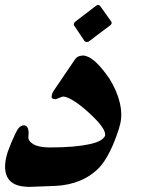

<svg xmlns="http://www.w3.org/2000/svg" viewBox="-70 -793 579 770"><path d="M377 -705.1Q377.9 -703.6 377.9 -701.9Q377.9 -700.2 377.4 -698.7Q376 -694.3 372.1 -691.4Q352.5 -677.2 329.3 -659.4Q306.2 -641.6 286.6 -627Q282.7 -624.5 278.8 -624.5Q276.4 -624.5 274.4 -625.2Q272.5 -626 270 -627L227.5 -690.4Q226.6 -692.4 226.1 -694.3Q225.6 -696.3 226.6 -698.7Q228 -703.6 234.4 -708L313.5 -768.6Q319.3 -773.4 323.7 -773.4Q327.1 -773.4 332 -768.6ZM411.1 -292Q409.7 -288.1 408.7 -283.9Q407.7 -279.8 406.7 -275.9Q373 -171.4 330.1 -123Q296.9 -87.9 251.5 -68.8Q206.1 -49.8 151.4 -47.4L46.9 -43.5Q42.5 -43.9 38.6 -43.9Q34.7 -43.9 30.8 -44.4Q2.4 -46.4 -15.6 -56.9Q-33.7 -67.4 -42 -85.4Q-50.3 -103.5 -49.6 -128.4Q-48.8 -153.3 -39.1 -183.6Q-32.2 -203.1 -24.7 -220.9Q-17.1 -238.8 -8.3 -257.3Q-0.5 -274.4 7.8 -282.5Q16.1 -290.5 27.3 -290.5Q37.1 -289.6 41.7 -278.6Q46.4 -267.6 43.9 -246.1Q41.5 -228 63.5 -214.8Q85.4 -201.7 129.9 -201.7Q184.1 -201.7 223.9 -205.3Q263.7 -209 290.8 -215.1Q317.9 -221.2 332.5 -229.7Q347.2 -238.3 351.1 -248Q358.4 -275.4 286.6 -340.8Q250 -374 224.4 -389.4Q198.7 -404.8 184.6 -405.8Q181.6 -405.8 176.8 -404.1Q171.9 -402.3 167 -400.4Q162.1 -398.4 158 -396.7Q153.8 -395 152.3 -395Q141.1 -396 138.2 -399.9Q135.3 -403.8 139.2 -418Q140.6 -419.9 142.3 -423.3Q144 -426.8 146.5 -430.7L230 -553.7Q236.8 -563.5 245.1 -566.9Q253.4 -570.3 264.2 -570.3Q286.1 -568.8 311.8 -545.9Q337.4 -522.9 368.2 -478.5Q398.9 -429.7 410.4 -381.1Q421.9 -332.5 411.1 -292Z"/></svg>

Font: XB Zar
Style: Bold Italic
Weight: 700
Italic angle: -12°
Designer: Behnam
Foundry: Irmug
Version: Version 8.005 2009